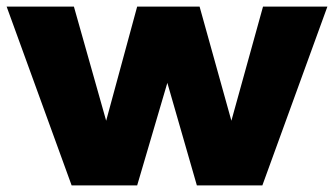

<svg xmlns="http://www.w3.org/2000/svg" viewBox="-28 -564 1016 584"><path d="M-7.8 -543.9H196.8L294.9 -196.8L389.2 -543.9H579.1L675.8 -196.8L772 -543.9H967.8L770 0H570.8L481 -312L389.2 0H189.9Z"/></svg>

Font: Montserrat arm ExtraBold
Style: Regular
Weight: 800
Designer: Julieta Ulanovsky
Foundry: Julieta Ulanovsky
Version: Version 6.000;PS 006.000;hotconv 1.0.88;makeotf.lib2.5.64775